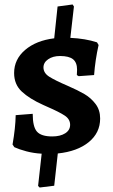

<svg xmlns="http://www.w3.org/2000/svg" viewBox="-20 -678 506 857"><path d="M238 7 222 151 157 159 150 152 166 8Q130 6 98 -2.5Q66 -11 44 -21L36 -33Q49 -107 50 -164L126 -170Q126 -112 145 -90.5Q164 -69 213 -69Q249 -69 271 -83Q293 -97 293 -121Q293 -146 269 -162Q245 -178 192 -201L172 -210Q112 -237 77.5 -269Q43 -301 43 -352Q43 -413 92 -455Q141 -497 222 -507L237 -649L304 -658L310 -649L294 -509Q361 -506 413 -489L420 -477Q405 -410 400 -343L331 -338L323 -343L324 -367Q324 -399 306 -413.5Q288 -428 248 -428Q216 -428 195 -413.5Q174 -399 174 -377Q174 -352 200 -335.5Q226 -319 282 -295Q328 -275 357 -258Q386 -241 406.5 -214Q427 -187 427 -149Q427 -85 376 -43.5Q325 -2 238 7Z"/></svg>

Font: Alegreya
Style: Bold
Weight: 700
Designer: Juan Pablo del Peral
Foundry: Huerta Tipografica
Version: Version 2.008; ttfautohint (v1.8)